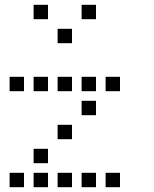

<svg xmlns="http://www.w3.org/2000/svg" viewBox="-20 -800 640 800"><path d="M121 -780Q120 -780 120 -780Q120 -780 120 -779V-721Q120 -720 120 -720Q120 -720 121 -720H179Q180 -720 180 -720Q180 -720 180 -721V-779Q180 -780 180 -780Q180 -780 179 -780ZM321 -780Q320 -780 320 -780Q320 -780 320 -779V-721Q320 -720 320 -720Q320 -720 321 -720H379Q380 -720 380 -720Q380 -720 380 -721V-779Q380 -780 380 -780Q380 -780 379 -780ZM221 -680Q220 -680 220 -680Q220 -680 220 -679V-621Q220 -620 220 -620Q220 -620 221 -620H279Q280 -620 280 -620Q280 -620 280 -621V-679Q280 -680 280 -680Q280 -680 279 -680ZM21 -480Q20 -480 20 -480Q20 -480 20 -479V-421Q20 -420 20 -420Q20 -420 21 -420H79Q80 -420 80 -420Q80 -420 80 -421V-479Q80 -480 80 -480Q80 -480 79 -480ZM121 -480Q120 -480 120 -480Q120 -480 120 -479V-421Q120 -420 120 -420Q120 -420 121 -420H179Q180 -420 180 -420Q180 -420 180 -421V-479Q180 -480 180 -480Q180 -480 179 -480ZM221 -480Q220 -480 220 -480Q220 -480 220 -479V-421Q220 -420 220 -420Q220 -420 221 -420H279Q280 -420 280 -420Q280 -420 280 -421V-479Q280 -480 280 -480Q280 -480 279 -480ZM321 -480Q320 -480 320 -480Q320 -480 320 -479V-421Q320 -420 320 -420Q320 -420 321 -420H379Q380 -420 380 -420Q380 -420 380 -421V-479Q380 -480 380 -480Q380 -480 379 -480ZM421 -480Q420 -480 420 -480Q420 -480 420 -479V-421Q420 -420 420 -420Q420 -420 421 -420H479Q480 -420 480 -420Q480 -420 480 -421V-479Q480 -480 480 -480Q480 -480 479 -480ZM321 -380Q320 -380 320 -380Q320 -380 320 -379V-321Q320 -320 320 -320Q320 -320 321 -320H379Q380 -320 380 -320Q380 -320 380 -321V-379Q380 -380 380 -380Q380 -380 379 -380ZM221 -280Q220 -280 220 -280Q220 -280 220 -279V-221Q220 -220 220 -220Q220 -220 221 -220H279Q280 -220 280 -220Q280 -220 280 -221V-279Q280 -280 280 -280Q280 -280 279 -280ZM121 -180Q120 -180 120 -180Q120 -180 120 -179V-121Q120 -120 120 -120Q120 -120 121 -120H179Q180 -120 180 -120Q180 -120 180 -121V-179Q180 -180 180 -180Q180 -180 179 -180ZM21 -80Q20 -80 20 -80Q20 -80 20 -79V-21Q20 -20 20 -20Q20 -20 21 -20H79Q80 -20 80 -20Q80 -20 80 -21V-79Q80 -80 80 -80Q80 -80 79 -80ZM121 -80Q120 -80 120 -80Q120 -80 120 -79V-21Q120 -20 120 -20Q120 -20 121 -20H179Q180 -20 180 -20Q180 -20 180 -21V-79Q180 -80 180 -80Q180 -80 179 -80ZM221 -80Q220 -80 220 -80Q220 -80 220 -79V-21Q220 -20 220 -20Q220 -20 221 -20H279Q280 -20 280 -20Q280 -20 280 -21V-79Q280 -80 280 -80Q280 -80 279 -80ZM321 -80Q320 -80 320 -80Q320 -80 320 -79V-21Q320 -20 320 -20Q320 -20 321 -20H379Q380 -20 380 -20Q380 -20 380 -21V-79Q380 -80 380 -80Q380 -80 379 -80ZM421 -80Q420 -80 420 -80Q420 -80 420 -79V-21Q420 -20 420 -20Q420 -20 421 -20H479Q480 -20 480 -20Q480 -20 480 -21V-79Q480 -80 480 -80Q480 -80 479 -80Z"/></svg>

Font: Doto Medium
Style: Regular
Weight: 500
Monospace: yes
Version: Version 1.000